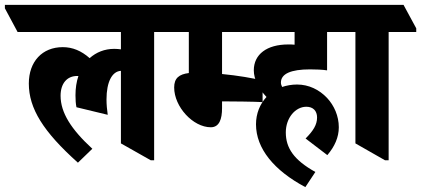

<svg xmlns="http://www.w3.org/2000/svg" viewBox="-88 -647 1724 786"><path d="M231 19 290 -38C203 -118 160 -186 160 -255C160 -305 186 -336 228 -336H233C225 -312 221 -286 221 -257C221 -239 222 -222 225 -208L353 -177C350 -198 348 -219 348 -240C348 -312 371 -355 407 -357V-60L529 9H543V-516H656V-531L604 -627H-68V-613L-16 -516H407V-445C399 -446 390 -447 380 -447C340 -447 306 -433 279 -409C245 -439 209 -454 169 -454C85 -454 30 -395 30 -305C30 -203 89 -108 231 19Z M775 -126C810 -126 821 -160 821 -204V-232H824C861 -232 953 -231 987 -229V-317C950 -327 884 -338 821 -344V-516H977V-531L925 -627H520V-613L572 -516H685V-348C645 -343 625 -327 625 -289C625 -210 702 -126 775 -126Z M1162 119 1203 57C1115 8 1082 -41 1082 -105C1082 -164 1121 -210 1166 -210C1194 -210 1210 -193 1210 -166C1210 -136 1194 -111 1163 -80L1252 -12C1282 -47 1299 -85 1299 -126C1299 -172 1280 -215 1251 -246C1219 -280 1176 -301 1128 -301C1106 -301 1085 -297 1067 -291C1064 -297 1062 -303 1062 -309C1062 -345 1103 -363 1181 -363C1205 -363 1231 -362 1251 -359V-516H1389V-531L1337 -627H841V-613L893 -516H1118V-464C1109 -465 1101 -465 1092 -465C1005 -465 951 -425 951 -359C951 -323 971 -284 1003 -250C976 -221 960 -182 960 -138C960 -39 1034 51 1162 119Z M1488 9H1503V-516H1616V-531L1564 -627H1253V-613L1305 -516H1367V-60Z"/></svg>

Font: Noto Serif Devanagari ExtraCondensed Black
Style: Regular
Weight: 900
Width: 2
Designer: Universal Thirst, Indian Type Foundry and the Monotype Design Team
Foundry: Monotype Imaging Inc.
Version: Version 2.004